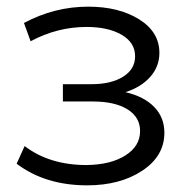

<svg xmlns="http://www.w3.org/2000/svg" viewBox="-20 -551 574 577"><path d="M357 -274Q413 -261 443.5 -229.5Q474 -198 474 -152Q474 -82 407.5 -38Q341 6 242 6Q116 6 30 -59L54 -112Q129 -55 240 -55Q313 -56 357 -84Q401 -112 401 -157Q401 -199 363 -222.5Q325 -246 259 -246H169V-298H255Q314 -298 350 -320.5Q386 -343 386 -382Q386 -423 345.5 -446.5Q305 -470 240 -470Q152 -470 72 -427L52 -482Q144 -531 245 -531Q337 -531 398 -493Q459 -455 459 -392Q459 -351 431.5 -320Q404 -289 357 -274Z"/></svg>

Font: mBank
Style: Regular
Weight: 400
Designer: Julieta Ulanovsky
Foundry: Julieta Ulanovsky
Version: Version 7.200;PS 007.200;hotconv 1.0.88;makeotf.lib2.5.64775